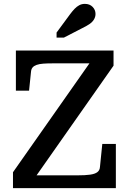

<svg xmlns="http://www.w3.org/2000/svg" viewBox="-20 -971 667 991"><path d="M252 -644Q224 -644 203.5 -642.5Q183 -641 169 -636Q155 -631 148 -622.5Q141 -614 140 -600L130 -503H62V-710H566V-632L140 -25L118 -66H380Q420 -66 445 -69.5Q470 -73 482.5 -82.5Q495 -92 496 -110L508 -228H578V0H47V-82L462 -673L485 -644ZM342 -898 272 -803V-777H310L405 -826Q426 -836 441.5 -846.5Q457 -857 465 -870.5Q473 -884 473 -899Q473 -920 458 -935.5Q443 -951 418 -951Q402 -951 389 -944Q376 -937 365 -925.5Q354 -914 342 -898Z"/></svg>

Font: Roboto Serif SemiCondensed Medium
Style: Regular
Weight: 500
Width: 4
Designer: Greg Gazdowicz
Foundry: Commercial Type
Version: Version 1.007